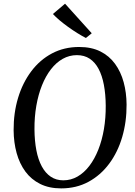

<svg xmlns="http://www.w3.org/2000/svg" viewBox="-20 -1006 728 1036"><path d="M310 10.5Q245 10.5 196.8 -13.5Q148.5 -37.5 117 -80.2Q85.5 -123 69.8 -180Q54 -237 53.5 -303Q53 -396.5 77.5 -477.8Q102 -559 148.5 -621Q195 -683 260.5 -717.8Q326 -752.5 407 -752.5Q473.5 -752.5 521.5 -728.5Q569.5 -704.5 600.8 -661.5Q632 -618.5 647.2 -562.5Q662.5 -506.5 663 -442Q663.5 -349 639.5 -267Q615.5 -185 569.2 -122.8Q523 -60.5 457.5 -25Q392 10.5 310 10.5ZM321.5 -33Q363 -33 398.5 -53.5Q434 -74 462.2 -111Q490.5 -148 510.5 -198.5Q530.5 -249 540.8 -309.5Q551 -370 550.5 -436Q550 -498 540.5 -548.2Q531 -598.5 512 -634.2Q493 -670 464 -689.2Q435 -708.5 395 -708.5Q354 -708.5 318.5 -688.5Q283 -668.5 254.8 -632Q226.5 -595.5 206.5 -545.5Q186.5 -495.5 176 -435.2Q165.5 -375 166 -308Q166.5 -246 176.2 -195.2Q186 -144.5 205.5 -108.2Q225 -72 254 -52.5Q283 -33 321.5 -33ZM443.5 -801Q423 -811.5 398 -827Q373 -842.5 348 -860.5Q323 -878.5 301.2 -896.8Q279.5 -915 265.5 -930.5L331 -986L475 -826.5Z"/></svg>

Font: Merriweather 60pt
Style: Italic
Weight: 400
Italic angle: -7.8°
Version: Version 2.101